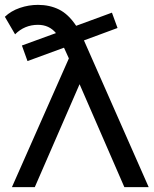

<svg xmlns="http://www.w3.org/2000/svg" viewBox="-34 -769 631 789"><path d="M122 -749Q170 -749 208.5 -730Q247 -711 279 -663L426 -717L449 -654L311 -603Q311 -603 311 -603L577 0H477L293 -423L109 0H15L249 -529L229 -573L79 -518L56 -582L196 -633Q168 -667 122 -667Q67 -667 28 -628L-14 -700Q11 -724 47.5 -736.5Q84 -749 122 -749Z"/></svg>

Font: Montserrat Medium
Style: Regular
Weight: 500
Designer: Julieta Ulanovsky
Foundry: Julieta Ulanovsky
Version: Version 9.000; ttfautohint (v1.8.4.7-5d5b)